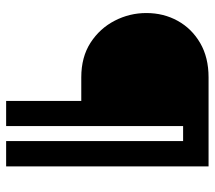

<svg xmlns="http://www.w3.org/2000/svg" viewBox="-57 -643 700 626"><g transform="rotate(90 293.0 -330.0)"><path d="M522.5 0H440V-577H391V0H309V-245H232Q166 -245 119.2 -275.2Q72.5 -305.5 47.5 -354Q22.5 -402.5 22.5 -457Q22.5 -513.5 48 -559.5Q73.5 -605.5 120.5 -632.8Q167.5 -660 232 -660H522.5Z"/></g></svg>

Font: Lucymar Sans
Style: Bold
Weight: 700
Foundry: The League of Moveable Type (original font) / Main changes by Cristiano Sobral with portions from Mirco Monsees
Version: Version 2.001;August 30, 2020;FontCreator 13.0.0.2681 64-bit